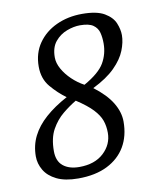

<svg xmlns="http://www.w3.org/2000/svg" viewBox="-75 -687 637 760"><g transform="rotate(-10 243.5 -306.5)"><path d="M179 13Q126 13 92.5 -3.5Q59 -20 43.5 -46.5Q28 -73 28 -102Q28 -146 46.5 -183Q65 -220 101 -252Q137 -284 189 -312Q157 -335 129 -368Q101 -401 101 -450Q101 -504 128.5 -543.5Q156 -583 202.5 -604.5Q249 -626 306 -626Q365 -626 395.5 -608Q426 -590 436.5 -564.5Q447 -539 447 -516Q447 -488 434 -455Q421 -422 388.5 -389.5Q356 -357 299 -329Q348 -292 371 -254Q394 -216 394 -178Q394 -120 369 -77.5Q344 -35 296 -11Q248 13 179 13ZM191 -31Q253 -31 289 -64.5Q325 -98 325 -145Q325 -172 317 -194.5Q309 -217 287 -240.5Q265 -264 222 -292Q195 -276 167.5 -253.5Q140 -231 121 -197Q102 -163 102 -110Q102 -70 126 -50.5Q150 -31 191 -31ZM267 -348Q329 -383 349.5 -418.5Q370 -454 370 -496Q370 -520 365 -539.5Q360 -559 343 -571Q326 -583 290 -583Q265 -583 237 -572.5Q209 -562 189.5 -538.5Q170 -515 170 -475Q170 -452 183.5 -428Q197 -404 219 -383Q241 -362 267 -348Z"/></g></svg>

Font: Manuale Light
Style: Italic
Weight: 300
Italic angle: -11°
Version: Version 1.002